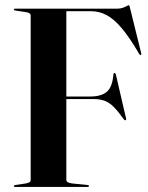

<svg xmlns="http://www.w3.org/2000/svg" viewBox="-20 -734 581 754"><path d="M441 -700Q452 -700 461.5 -703.2Q471 -706.5 477.2 -710Q483.5 -713.5 485.5 -713.5Q487 -713.5 488 -711.8Q489 -710 490.5 -703L534.5 -525Q535.5 -521.5 534.8 -520Q534 -518.5 532.5 -518Q531.5 -517.5 530.2 -518.2Q529 -519 527 -521.5Q489.5 -586 458.5 -622.8Q427.5 -659.5 398.5 -674.8Q369.5 -690 337.5 -690H240.5V-27.5Q240.5 -21.5 246.5 -18.2Q252.5 -15 264 -13.5L323 -7.5Q326.5 -7 328 -6.2Q329.5 -5.5 329.5 -3.5Q329.5 -2 328.2 -1Q327 0 324.5 0H39.5Q37 0 35.8 -1Q34.5 -2 34.5 -3.5Q34.5 -6.5 40.5 -7.5L81 -13.5Q91 -15.5 95.8 -18.5Q100.5 -21.5 100.5 -27.5V-672.5Q100.5 -678.5 95.8 -681.8Q91 -685 81 -686.5L40.5 -692.5Q34.5 -693.5 34.5 -696.5Q34.5 -698 35.8 -699Q37 -700 39.5 -700ZM205.5 -355H334Q378 -355 399.8 -373.8Q421.5 -392.5 425.5 -442.5Q426.5 -445.5 427.2 -446.5Q428 -447.5 429.5 -447.5Q433 -447.5 435 -441.5L475 -269Q476 -266 475.5 -264.5Q475 -263 473.5 -262Q472 -262 470.8 -262Q469.5 -262 467 -264.5Q444.5 -296 427.2 -313.5Q410 -331 391.5 -338Q373 -345 347.5 -345H205.5Z"/></svg>

Font: Fraunces 120pt SemiBold
Style: Regular
Weight: 600
Version: Version 1.000;[b76b70a41]